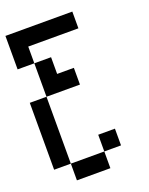

<svg xmlns="http://www.w3.org/2000/svg" viewBox="-141 -741 700 899"><g transform="rotate(-20 208.5 -292.0)"><path d="M0 0V-333.3H83.3V0ZM0 -500V-666.7H333.3V-583.3H83.3V-500ZM83.3 0H250V83.3H83.3ZM83.3 -333.3V-500H166.7V-416.7H250V-333.3ZM250 0V-83.3H333.3V0Z"/></g></svg>

Font: Galmuri11 Condensed
Style: Regular
Weight: 400
Width: 3
Designer: Lee Minseo (quiple)
Version: Version 2.399;hotconv 1.1.1;makeotfexe 2.6.0 DEVELOPMENT